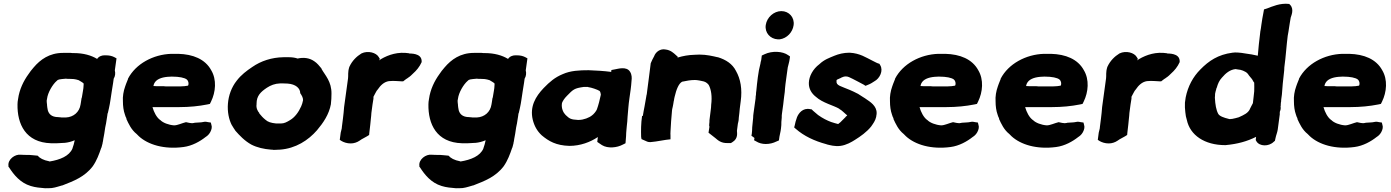

<svg xmlns="http://www.w3.org/2000/svg" viewBox="-20 -775 7391 1020"><path d="M25 106V111L28 114C53 153 87 196 143 213C168 221 195 223 219 225H221C232 225 243 225 255 224C278 221 297 213 310 210H312L314 209C370 187 430 165 473 108C494 78 506 45 518 10L519 9L525 -14V-16C526 -20 528 -28 529 -38C530 -46 533 -56 534 -65C535 -75 537 -86 539 -98C540 -104 542 -111 542 -113L543 -117C545 -131 548 -146 550 -161L551 -169C551 -171 552 -173 554 -178V-179L559 -201C562 -215 565 -230 567 -245C570 -270 577 -307 581 -335L584 -357C592 -370 594 -386 590 -401L599 -465L586 -472C574 -478 560 -481 544 -481H533C522 -481 505 -476 496 -462C465 -481 423 -493 373 -493C366 -493 361 -493 356 -494H315C242 -494 194 -458 159 -417C147 -404 139 -392 132 -382C105 -345 83 -300 76 -249C74 -240 73 -228 73 -221C71 -116 116 -18 251 -14H283C289 -14 293 -14 302 -15C309 -15 316 -16 320 -16H323C342 -18 358 -22 377 -30C374 -15 370 0 365 13V14C348 54 299 74 243 83L242 82C210 76 191 65 180 52C164 50 144 49 135 48H131C117 48 105 48 90 47C60 43 20 72 25 106ZM228 -240 230 -251C234 -283 259 -326 281 -345H282V-346C288 -353 295 -354 330 -357C332 -357 339 -356 340 -356H350C357 -356 361 -355 372 -355C379 -354 390 -352 398 -349L413 -340C417 -338 420 -335 424 -332C425 -329 424 -325 424 -321C424 -303 418 -281 415 -258C413 -254 412 -248 412 -245L410 -232C410 -230 409 -226 408 -220C402 -179 370 -153 331 -151H306C305 -151 304 -152 297 -152C291 -153 287 -153 287 -153H283C255 -155 240 -168 234 -189C232 -198 230 -212 230 -215V-218C229 -226 228 -233 228 -240Z M633 -236C633 -212 636 -187 644 -165C646 -158 649 -150 652 -146L651 -144C663 -118 677 -86 706 -63C709 -61 710 -58 718 -51C766 -7 851 20 955 6C1001 0 1043 -24 1072 -47C1078 -51 1089 -58 1097 -73C1105 -88 1107 -101 1103 -112L1100 -124L1086 -126C1080 -127 1072 -130 1060 -127C1047 -124 1039 -125 1016 -123H1014L1012 -122C1001 -120 1001 -120 987 -122L968 -126C947 -121 923 -109 905 -109C876 -111 845 -123 832 -137L830 -138L829 -139C812 -152 798 -178 790 -206H933C986 -206 1036 -211 1081 -220L1095 -223L1101 -235C1126 -286 1132 -352 1102 -402C1070 -461 1005 -487 927 -489H890C794 -486 701 -436 660 -357V-355C657 -348 654 -340 650 -330L645 -316C636 -291 631 -262 633 -236ZM795 -318C796 -323 797 -326 798 -329L799 -331C809 -353 836 -364 871 -367H872C875 -367 880 -367 891 -368H894C933 -368 960 -362 972 -353C980 -347 985 -332 979 -320C968 -318 954 -316 938 -316H870C862 -316 856 -316 850 -317H827C815 -317 808 -317 795 -318Z M1238 -347C1180 -274 1179 -172 1212 -109H1213V-108C1219 -99 1224 -89 1229 -83L1230 -81C1252 -56 1279 -27 1315 -7C1346 9 1382 17 1420 20H1427L1430 21H1443C1453 21 1460 20 1465 20H1467C1551 14 1618 -30 1664 -83C1697 -122 1728 -167 1738 -222V-224C1740 -241 1741 -258 1741 -277C1742 -342 1707 -375 1688 -409V-411C1676 -425 1666 -439 1649 -450C1623 -468 1592 -471 1561 -464C1550 -468 1534 -471 1516 -471H1486C1423 -470 1366 -451 1320 -419C1290 -399 1261 -377 1238 -347ZM1343 -221V-225C1343 -266 1365 -287 1398 -309C1418 -322 1440 -331 1469 -332H1480C1488 -332 1496 -331 1508 -331C1551 -328 1575 -306 1575 -280C1583 -268 1590 -257 1590 -243C1588 -231 1584 -219 1580 -210C1566 -178 1545 -151 1521 -137C1503 -126 1490 -119 1472 -119H1447C1419 -122 1403 -127 1390 -139C1375 -151 1369 -159 1357 -173L1358 -174C1348 -185 1340 -202 1343 -221Z M1835 -417C1827 -391 1831 -374 1829 -359L1808 -206C1806 -184 1805 -167 1802 -146C1800 -129 1798 -112 1796 -99V-97C1796 -91 1792 -81 1790 -70L1785 -32L1796 -25C1807 -19 1823 -13 1843 -13C1861 -13 1877 -19 1889 -27L1901 -35C1911 -40 1921 -46 1930 -51L1941 -58L1942 -69C1944 -84 1945 -99 1947 -112C1948 -122 1949 -130 1950 -142C1952 -155 1952 -165 1953 -175L1959 -220C1961 -231 1963 -243 1964 -251V-254V-257V-261C1971 -272 1979 -293 1987 -300C2001 -321 2020 -340 2046 -344C2075 -347 2096 -343 2112 -343H2122L2131 -350C2134 -353 2141 -357 2147 -361V-362H2148C2159 -369 2167 -377 2175 -385C2192 -400 2209 -420 2220 -445V-452C2218 -494 2159 -490 2153 -491V-492C2095 -501 2045 -485 2004 -461C2000 -458 2000 -458 1994 -454L1998 -462L1992 -472C1979 -495 1935 -508 1900 -491C1874 -475 1851 -452 1837 -422L1836 -420Z M2208 106V111L2211 114C2236 153 2270 196 2326 213C2351 221 2378 223 2402 225H2404C2415 225 2426 225 2438 224C2461 221 2480 213 2493 210H2495L2497 209C2553 187 2613 165 2656 108C2677 78 2689 45 2701 10L2702 9L2708 -14V-16C2709 -20 2711 -28 2712 -38C2713 -46 2716 -56 2717 -65C2718 -75 2720 -86 2722 -98C2723 -104 2725 -111 2725 -113L2726 -117C2728 -131 2731 -146 2733 -161L2734 -169C2734 -171 2735 -173 2737 -178V-179L2742 -201C2745 -215 2748 -230 2750 -245C2753 -270 2760 -307 2764 -335L2767 -357C2775 -370 2777 -386 2773 -401L2782 -465L2769 -472C2757 -478 2743 -481 2727 -481H2716C2705 -481 2688 -476 2679 -462C2648 -481 2606 -493 2556 -493C2549 -493 2544 -493 2539 -494H2498C2425 -494 2377 -458 2342 -417C2330 -404 2322 -392 2315 -382C2288 -345 2266 -300 2259 -249C2257 -240 2256 -228 2256 -221C2254 -116 2299 -18 2434 -14H2466C2472 -14 2476 -14 2485 -15C2492 -15 2499 -16 2503 -16H2506C2525 -18 2541 -22 2560 -30C2557 -15 2553 0 2548 13V14C2531 54 2482 74 2426 83L2425 82C2393 76 2374 65 2363 52C2347 50 2327 49 2318 48H2314C2300 48 2288 48 2273 47C2243 43 2203 72 2208 106ZM2411 -240 2413 -251C2417 -283 2442 -326 2464 -345H2465V-346C2471 -353 2478 -354 2513 -357C2515 -357 2522 -356 2523 -356H2533C2540 -356 2544 -355 2555 -355C2562 -354 2573 -352 2581 -349L2596 -340C2600 -338 2603 -335 2607 -332C2608 -329 2607 -325 2607 -321C2607 -303 2601 -281 2598 -258C2596 -254 2595 -248 2595 -245L2593 -232C2593 -230 2592 -226 2591 -220C2585 -179 2553 -153 2514 -151H2489C2488 -151 2487 -152 2480 -152C2474 -153 2470 -153 2470 -153H2466C2438 -155 2423 -168 2417 -189C2415 -198 2413 -212 2413 -215V-218C2412 -226 2411 -233 2411 -240Z M2810 -140C2818 -107 2833 -79 2858 -56C2895 -25 2934 -2 3005 0C3063 0 3116 -20 3156 -47L3153 -21L3178 -4C3209 15 3258 10 3289 -7L3303 -14L3306 -52C3306 -63 3307 -73 3308 -85L3310 -107C3312 -120 3313 -137 3314 -155C3318 -196 3318 -213 3324 -254C3329 -289 3333 -313 3335 -346C3337 -360 3337 -379 3327 -394C3309 -424 3262 -409 3249 -407L3228 -403L3227 -393C3191 -398 3140 -401 3107 -402C3059 -402 3011 -400 2969 -381C2928 -364 2901 -341 2868 -307C2825 -262 2794 -209 2810 -140ZM2965 -224 2966 -229C2970 -239 2978 -252 2992 -266C3025 -300 3031 -306 3080 -313H3104L3105 -312H3106C3122 -310 3154 -299 3165 -292C3167 -290 3170 -287 3172 -272C3167 -247 3159 -216 3151 -194C3148 -185 3133 -167 3125 -162C3111 -150 3080 -138 3056 -138H3049C3013 -140 3006 -144 2985 -164C2972 -177 2962 -199 2965 -224Z M3391 -159C3385 -118 3385 -82 3386 -48L3388 -36L3413 -25C3418 -22 3430 -18 3444 -21C3469 -23 3500 -30 3517 -32L3542 -35V-56C3542 -63 3541 -69 3542 -73V-75C3544 -112 3546 -148 3550 -187L3551 -195C3552 -198 3554 -206 3554 -208C3555 -216 3558 -225 3559 -236V-237L3560 -240L3562 -252C3562 -254 3562 -253 3564 -261C3573 -300 3586 -332 3604 -341C3628 -346 3648 -350 3672 -350C3680 -350 3684 -349 3691 -348H3692L3707 -345C3727 -342 3736 -335 3745 -324C3758 -300 3764 -263 3758 -217V-215C3758 -208 3757 -200 3756 -192C3753 -172 3751 -154 3749 -136V-133C3749 -129 3749 -124 3748 -118C3747 -112 3747 -106 3749 -102L3744 -70L3781 -41C3791 -33 3809 -13 3847 -15H3863L3871 -20C3903 -39 3895 -71 3895 -80L3900 -118C3902 -124 3903 -132 3904 -137L3905 -151C3907 -168 3909 -182 3910 -198L3915 -237C3924 -302 3914 -356 3890 -398C3871 -436 3836 -458 3794 -471H3792C3766 -477 3734 -485 3696 -485C3685 -485 3677 -484 3670 -484C3636 -483 3610 -478 3579 -469L3581 -473L3570 -483C3560 -492 3543 -509 3516 -512C3488 -518 3463 -499 3455 -476C3448 -465 3443 -452 3437 -439L3427 -360C3424 -335 3421 -315 3418 -291L3416 -275L3414 -267V-266C3413 -256 3409 -241 3407 -226L3404 -209C3402 -195 3397 -177 3395 -159Z M4006 -365C4003 -346 4000 -311 3998 -293C3997 -286 3996 -281 3996 -271C3995 -267 3994 -261 3994 -252L3983 -173C3982 -165 3981 -159 3981 -148C3979 -133 3977 -109 3976 -98V-96C3976 -87 3975 -74 3974 -65L3972 -54L3987 -43C3987 -43 3988 -42 3988 -41L3986 -30L3997 -24C4011 -15 4029 -10 4048 -10C4069 -10 4088 -15 4104 -23L4118 -29L4121 -50C4122 -58 4125 -66 4127 -79L4129 -93C4131 -105 4131 -116 4131 -127L4133 -150V-151C4133 -159 4133 -165 4134 -170L4141 -221C4143 -235 4144 -252 4146 -264L4149 -286C4150 -309 4155 -347 4159 -374C4161 -387 4163 -402 4165 -417C4167 -427 4173 -445 4175 -461L4177 -475L4167 -482C4138 -503 4082 -506 4042 -487L4027 -480L4024 -456C4024 -453 4021 -449 4020 -438C4014 -415 4009 -390 4006 -365ZM4048 -642C4042 -601 4072 -568 4112 -566H4122C4161 -571 4191 -604 4196 -641C4202 -682 4172 -716 4131 -716C4091 -716 4054 -683 4048 -642Z M4199 -98 4207 -91C4251 -52 4307 -26 4370 -9H4371L4372 -8C4389 -4 4415 4 4445 0C4476 -4 4505 -21 4522 -32C4551 -50 4585 -74 4608 -103C4619 -119 4630 -133 4635 -155V-158C4646 -201 4614 -227 4588 -244C4572 -256 4553 -266 4539 -276L4538 -277H4537C4522 -285 4509 -291 4495 -297C4449 -317 4421 -320 4424 -344V-347C4424 -351 4425 -352 4447 -361L4448 -362C4455 -365 4463 -369 4473 -369C4486 -369 4493 -364 4510 -356C4528 -346 4548 -337 4569 -325L4578 -319L4590 -324C4606 -330 4614 -336 4625 -343C4654 -358 4674 -400 4656 -429L4652 -436C4637 -440 4635 -443 4614 -453C4581 -469 4549 -492 4494 -495H4492C4462 -495 4435 -488 4413 -479C4387 -468 4359 -459 4333 -434C4298 -408 4278 -369 4277 -335C4276 -303 4292 -278 4314 -261C4350 -228 4409 -215 4439 -197V-196C4452 -190 4468 -172 4481 -162C4480 -160 4475 -157 4473 -155L4472 -153C4461 -143 4455 -135 4444 -125C4438 -121 4434 -117 4433 -116C4423 -118 4408 -123 4395 -127C4374 -135 4351 -146 4326 -164C4313 -176 4301 -184 4292 -194L4285 -195C4244 -204 4222 -172 4214 -152C4208 -136 4204 -120 4202 -109Z M4708 -236C4708 -212 4711 -187 4719 -165C4721 -158 4724 -150 4727 -146L4726 -144C4738 -118 4752 -86 4781 -63C4784 -61 4785 -58 4793 -51C4841 -7 4926 20 5030 6C5076 0 5118 -24 5147 -47C5153 -51 5164 -58 5172 -73C5180 -88 5182 -101 5178 -112L5175 -124L5161 -126C5155 -127 5147 -130 5135 -127C5122 -124 5114 -125 5091 -123H5089L5087 -122C5076 -120 5076 -120 5062 -122L5043 -126C5022 -121 4998 -109 4980 -109C4951 -111 4920 -123 4907 -137L4905 -138L4904 -139C4887 -152 4873 -178 4865 -206H5008C5061 -206 5111 -211 5156 -220L5170 -223L5176 -235C5201 -286 5207 -352 5177 -402C5145 -461 5080 -487 5002 -489H4965C4869 -486 4776 -436 4735 -357V-355C4732 -348 4729 -340 4725 -330L4720 -316C4711 -291 4706 -262 4708 -236ZM4870 -318C4871 -323 4872 -326 4873 -329L4874 -331C4884 -353 4911 -364 4946 -367H4947C4950 -367 4955 -367 4966 -368H4969C5008 -368 5035 -362 5047 -353C5055 -347 5060 -332 5054 -320C5043 -318 5029 -316 5013 -316H4945C4937 -316 4931 -316 4925 -317H4902C4890 -317 4883 -317 4870 -318Z M5269 -236C5269 -212 5272 -187 5280 -165C5282 -158 5285 -150 5288 -146L5287 -144C5299 -118 5313 -86 5342 -63C5345 -61 5346 -58 5354 -51C5402 -7 5487 20 5591 6C5637 0 5679 -24 5708 -47C5714 -51 5725 -58 5733 -73C5741 -88 5743 -101 5739 -112L5736 -124L5722 -126C5716 -127 5708 -130 5696 -127C5683 -124 5675 -125 5652 -123H5650L5648 -122C5637 -120 5637 -120 5623 -122L5604 -126C5583 -121 5559 -109 5541 -109C5512 -111 5481 -123 5468 -137L5466 -138L5465 -139C5448 -152 5434 -178 5426 -206H5569C5622 -206 5672 -211 5717 -220L5731 -223L5737 -235C5762 -286 5768 -352 5738 -402C5706 -461 5641 -487 5563 -489H5526C5430 -486 5337 -436 5296 -357V-355C5293 -348 5290 -340 5286 -330L5281 -316C5272 -291 5267 -262 5269 -236ZM5431 -318C5432 -323 5433 -326 5434 -329L5435 -331C5445 -353 5472 -364 5507 -367H5508C5511 -367 5516 -367 5527 -368H5530C5569 -368 5596 -362 5608 -353C5616 -347 5621 -332 5615 -320C5604 -318 5590 -316 5574 -316H5506C5498 -316 5492 -316 5486 -317H5463C5451 -317 5444 -317 5431 -318Z M5862 -417C5854 -391 5858 -374 5856 -359L5835 -206C5833 -184 5832 -167 5829 -146C5827 -129 5825 -112 5823 -99V-97C5823 -91 5819 -81 5817 -70L5812 -32L5823 -25C5834 -19 5850 -13 5870 -13C5888 -13 5904 -19 5916 -27L5928 -35C5938 -40 5948 -46 5957 -51L5968 -58L5969 -69C5971 -84 5972 -99 5974 -112C5975 -122 5976 -130 5977 -142C5979 -155 5979 -165 5980 -175L5986 -220C5988 -231 5990 -243 5991 -251V-254V-257V-261C5998 -272 6006 -293 6014 -300C6028 -321 6047 -340 6073 -344C6102 -347 6123 -343 6139 -343H6149L6158 -350C6161 -353 6168 -357 6174 -361V-362H6175C6186 -369 6194 -377 6202 -385C6219 -400 6236 -420 6247 -445V-452C6245 -494 6186 -490 6180 -491V-492C6122 -501 6072 -485 6031 -461C6027 -458 6027 -458 6021 -454L6025 -462L6019 -472C6006 -495 5962 -508 5927 -491C5901 -475 5878 -452 5864 -422L5863 -420Z M6275 -230C6274 -213 6275 -195 6277 -179L6280 -157C6282 -150 6283 -146 6285 -138C6302 -57 6379 -4 6489 -4H6491C6555 -10 6605 -24 6653 -48C6652 -42 6652 -37 6651 -31L6655 -24C6671 3 6720 5 6747 -22L6753 -27C6755 -35 6757 -47 6759 -53C6761 -61 6766 -73 6768 -87L6779 -169C6779 -171 6778 -174 6779 -179V-181C6783 -191 6785 -198 6783 -210L6784 -214C6784 -219 6784 -225 6785 -232L6786 -236C6786 -240 6786 -244 6787 -250L6790 -272C6793 -311 6796 -352 6801 -389C6802 -398 6803 -406 6803 -417C6811 -475 6814 -530 6821 -585C6824 -598 6826 -615 6828 -627C6830 -645 6834 -661 6837 -682C6839 -690 6856 -724 6835 -748L6829 -754C6780 -760 6738 -740 6711 -730L6695 -725L6692 -708C6688 -686 6684 -667 6681 -643C6679 -630 6678 -617 6675 -605V-603C6669 -560 6666 -521 6662 -479C6642 -484 6618 -488 6595 -491L6576 -494C6567 -495 6560 -495 6555 -496H6551C6544 -496 6539 -497 6527 -495C6451 -485 6402 -452 6357 -406C6318 -367 6291 -317 6279 -258ZM6435 -270V-276C6435 -279 6440 -298 6442 -304V-306L6444 -309C6450 -331 6458 -348 6471 -362C6492 -387 6515 -405 6544 -408C6551 -407 6559 -405 6570 -404C6579 -402 6588 -398 6597 -393C6600 -391 6604 -389 6609 -383C6617 -370 6628 -360 6633 -352C6635 -350 6637 -342 6643 -336C6644 -321 6643 -306 6643 -290C6642 -281 6641 -274 6640 -262C6638 -250 6638 -239 6636 -227C6629 -215 6623 -201 6619 -194V-193C6608 -174 6592 -166 6561 -152C6550 -148 6537 -146 6524 -143H6518L6515 -142C6513 -142 6512 -142 6509 -143C6480 -150 6459 -158 6452 -170C6441 -190 6436 -219 6434 -256C6434 -259 6435 -264 6435 -270Z M6854 -236C6854 -212 6857 -187 6865 -165C6867 -158 6870 -150 6873 -146L6872 -144C6884 -118 6898 -86 6927 -63C6930 -61 6931 -58 6939 -51C6987 -7 7072 20 7176 6C7222 0 7264 -24 7293 -47C7299 -51 7310 -58 7318 -73C7326 -88 7328 -101 7324 -112L7321 -124L7307 -126C7301 -127 7293 -130 7281 -127C7268 -124 7260 -125 7237 -123H7235L7233 -122C7222 -120 7222 -120 7208 -122L7189 -126C7168 -121 7144 -109 7126 -109C7097 -111 7066 -123 7053 -137L7051 -138L7050 -139C7033 -152 7019 -178 7011 -206H7154C7207 -206 7257 -211 7302 -220L7316 -223L7322 -235C7347 -286 7353 -352 7323 -402C7291 -461 7226 -487 7148 -489H7111C7015 -486 6922 -436 6881 -357V-355C6878 -348 6875 -340 6871 -330L6866 -316C6857 -291 6852 -262 6854 -236ZM7016 -318C7017 -323 7018 -326 7019 -329L7020 -331C7030 -353 7057 -364 7092 -367H7093C7096 -367 7101 -367 7112 -368H7115C7154 -368 7181 -362 7193 -353C7201 -347 7206 -332 7200 -320C7189 -318 7175 -316 7159 -316H7091C7083 -316 7077 -316 7071 -317H7048C7036 -317 7029 -317 7016 -318Z"/></svg>

Font: Hussar Pisanka
Style: BlkKur
Weight: 700
Designer: Robert Jablonski
Foundry: Cannot Into Space Fonts
Version: Version 1.070